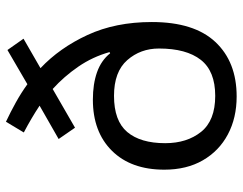

<svg xmlns="http://www.w3.org/2000/svg" viewBox="-105 -700 815 645"><g transform="rotate(-90 302.5 -377.5)"><path d="M216 -765Q248 -750 280.5 -732Q313 -714 342 -693L457 -760L495 -706L396 -649Q464 -585 507.5 -491Q551 -397 551 -275Q551 -133 484 -61.5Q417 10 301 10Q229 10 173.5 -19.5Q118 -49 86.5 -103.5Q55 -158 55 -233Q55 -345 118.5 -409Q182 -473 290 -473Q343 -473 382.5 -459Q422 -445 446 -415L450 -417Q434 -474 401 -522Q368 -570 326 -608L196 -533L158 -588L270 -652Q249 -666 226 -679.5Q203 -693 180 -705ZM303 -402Q219 -402 181.5 -357.5Q144 -313 144 -230Q144 -157 182 -109.5Q220 -62 303 -62Q386 -62 424 -110.5Q462 -159 462 -251Q462 -313 423 -357.5Q384 -402 303 -402Z"/></g></svg>

Font: RS Noto Sans
Style: Regular
Weight: 400
Designer: Monotype Design Team
Foundry: Monotype Imaging Inc.
Version: Version 3.10